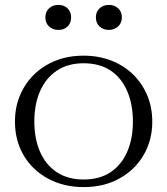

<svg xmlns="http://www.w3.org/2000/svg" viewBox="-20 -753 682 783"><path d="M270 -682Q270 -659 255.5 -645Q241 -631 218 -631Q195 -631 180 -645Q165 -659 165 -682Q165 -705 180 -719Q195 -733 218 -733Q241 -733 255.5 -719Q270 -705 270 -682ZM477 -682Q477 -659 461.5 -645Q446 -631 424 -631Q401 -631 386 -645Q371 -659 371 -682Q371 -705 386 -719Q401 -733 424 -733Q447 -733 462 -719Q477 -705 477 -682ZM601 -257Q601 -180 565 -119.5Q529 -59 466 -24.5Q403 10 321 10Q240 10 176 -24.5Q112 -59 76.5 -119.5Q41 -180 41 -257Q41 -315 61.5 -364Q82 -413 119.5 -449.5Q157 -486 208 -506Q259 -526 321 -526Q382 -526 433.5 -506Q485 -486 522.5 -449.5Q560 -413 580.5 -364Q601 -315 601 -257ZM120 -257Q120 -187 143.5 -133.5Q167 -80 212 -50.5Q257 -21 321 -21Q386 -21 430.5 -50.5Q475 -80 498.5 -133.5Q522 -187 522 -257Q522 -328 498.5 -382Q475 -436 430.5 -465.5Q386 -495 321 -495Q257 -495 212 -465Q167 -435 143.5 -381.5Q120 -328 120 -257Z"/></svg>

Font: Roboto Serif 120pt Expanded Light
Style: Regular
Weight: 300
Width: 7
Designer: Greg Gazdowicz
Foundry: Commercial Type
Version: Version 1.008